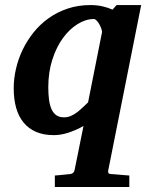

<svg xmlns="http://www.w3.org/2000/svg" viewBox="-20 -520 610 759"><path d="M382.8 -390.1Q384.3 -395 381.3 -404.3Q378.4 -413.6 373.5 -422.6Q368.7 -431.6 362.5 -438.2Q356.4 -444.8 351.1 -444.8Q319.3 -444.8 287.1 -425Q254.9 -405.3 229 -369.9Q203.1 -334.5 187 -284.7Q170.9 -234.9 170.9 -174.8Q170.9 -147.9 173.8 -126Q176.8 -104 183.6 -88.6Q190.4 -73.2 202.4 -64.7Q214.4 -56.2 232.9 -56.2Q248 -56.2 261 -62Q273.9 -67.9 285.4 -76.7Q296.9 -85.4 307.4 -95.7Q317.9 -106 328.1 -115.2ZM408.2 151.9Q406.2 158.7 408.4 163.3Q410.6 168 418.9 168Q427.2 168.5 438 169.4Q447.3 170.4 460.7 171.4Q474.1 172.4 491.2 173.8V219.2H196.8V173.8Q203.6 173.3 213.9 172.4Q224.1 171.4 233.9 170.4Q245.6 168.9 257.8 168Q272 166.5 274.9 151.9L310.1 -22Q279.8 -4.9 250 4.6Q220.2 14.2 192.9 14.2Q152.8 14.2 123 1.5Q93.3 -11.2 73.5 -35.2Q53.7 -59.1 43.9 -93.5Q34.2 -127.9 34.2 -170.9Q34.2 -208.5 43 -247.3Q51.8 -286.1 69.3 -322.8Q86.9 -359.4 112.5 -391.6Q138.2 -423.8 172.1 -448Q206.1 -472.2 247.6 -486.1Q289.1 -500 337.9 -500Q362.8 -500 385.3 -494.9Q407.7 -489.7 424.8 -481.9L440.9 -500H538.1Z"/></svg>

Font: Charis SIL
Style: Bold Italic
Weight: 700
Italic angle: -11°
Foundry: SIL International
Version: Version 4.112